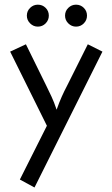

<svg xmlns="http://www.w3.org/2000/svg" viewBox="-20 -610 491 838"><path d="M66.7 173.6Q66.7 173.6 184.7 -61.1L24.3 -384.7Q24.3 -384.7 93.1 -416.7L181.9 -236.1Q193.8 -211.8 204.9 -188.2Q216 -164.6 227.1 -131.2Q238.9 -164.6 249.7 -188.5Q260.4 -212.5 272.9 -236.1L363.2 -416.7L427.1 -384.7Q427.1 -384.7 130.6 208.3ZM145.1 -493.8Q125.7 -493.8 111.5 -508Q97.2 -522.2 97.2 -541.7Q97.2 -561.8 111.5 -575.7Q125.7 -589.6 145.1 -589.6Q165.3 -589.6 179.2 -575.7Q193.1 -561.8 193.1 -541.7Q193.1 -522.2 179.2 -508Q165.3 -493.8 145.1 -493.8ZM311.8 -493.8Q292.4 -493.8 278.1 -508Q263.9 -522.2 263.9 -541.7Q263.9 -561.8 278.1 -575.7Q292.4 -589.6 311.8 -589.6Q331.9 -589.6 345.8 -575.7Q359.7 -561.8 359.7 -541.7Q359.7 -522.2 345.8 -508Q331.9 -493.8 311.8 -493.8Z"/></svg>

Font: co2trust
Style: Regular
Weight: 400
Designer: Kristian Moeller
Foundry: Dicotype
Version: Version 1.000